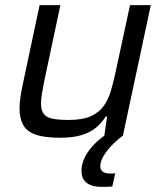

<svg xmlns="http://www.w3.org/2000/svg" viewBox="-20 -530 639 750"><path d="M215.3 8Q153.9 8 119.3 -4.1Q84.7 -16.3 70.5 -41.9Q56.3 -67.6 56.3 -106.8Q56.3 -126.2 59.9 -150.6Q63.4 -175 69.4 -202.5L134.7 -510H215.9L153.2 -215.1Q147.8 -187.7 144 -165.1Q140.2 -142.4 140.2 -127Q140.2 -98.9 151 -84.8Q161.8 -70.8 185.9 -66.1Q209.9 -61.5 249.7 -61.5Q302.1 -61.5 334.2 -75.8Q366.4 -90.2 384.8 -115.6Q403.2 -141 413.1 -175.1Q423 -209.2 431.5 -248.2L487.9 -510H569.1L460.1 0H387.5L398.4 -74.8H392.8Q378.1 -50.8 355.8 -32Q333.4 -13.2 299.7 -2.6Q265.9 8 215.3 8ZM381 200Q350 200 332 192.2Q314 184.4 306.1 170.3Q298.3 156.2 298.3 138.1Q298.3 98.9 325.5 60.7Q352.7 22.4 401.7 -10L460.1 0Q442.1 12.4 421.4 32.9Q400.8 53.4 386.3 76.4Q371.8 99.3 371.8 119.6Q371.8 132.1 380.8 140Q389.8 147.9 411.9 147.9Q414.9 147.9 419 147.9Q423 147.9 430 146.9L418.7 198.5Q409.3 199.5 400.1 199.7Q390.9 200 381 200Z"/></svg>

Font: Saira Thin
Style: Italic
Weight: 100
Italic angle: -12°
Designer: Hector Gatti with collaboration of the Omnibus-Type team
Foundry: Omnibus-Type
Version: Version 1.101